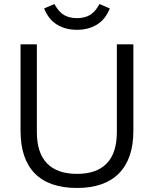

<svg xmlns="http://www.w3.org/2000/svg" viewBox="-20 -925 764 953"><path d="M82 -276V-705H163V-269Q163 -166 213.5 -114Q264 -62 362 -62Q460 -62 510 -114Q560 -166 560 -269V-705H642V-276Q642 -137 570.5 -64.5Q499 8 362 8Q224 8 153 -64Q82 -136 82 -276ZM199 -883 250 -905Q272 -865 298.5 -850Q325 -835 362 -835Q399 -835 425.5 -850Q452 -865 474 -905L525 -883Q503 -828 460.5 -802.5Q418 -777 362 -777Q306 -777 263.5 -802.5Q221 -828 199 -883Z"/></svg>

Font: wassup Sans
Style: Regular
Weight: 400
Version: Version 2.001